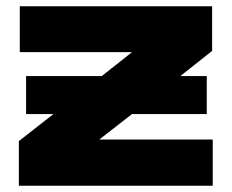

<svg xmlns="http://www.w3.org/2000/svg" viewBox="-20 -591 738 611"><path d="M63 -228H150L40 -142V0H657V-147H296L400 -228H638V-349H554L655 -429V-571H43V-425H400L304 -349H63Z"/></svg>

Font: Bounded
Style: Bold
Weight: 700
Designer: Vlad Churkin
Version: Version 3.0